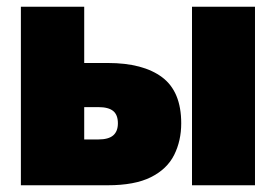

<svg xmlns="http://www.w3.org/2000/svg" viewBox="-20 -550 828 570"><path d="M42 0V-530H230V-363H300Q405 -363 461.5 -320.5Q518 -278 518 -184Q518 -132 497 -90Q476 -48 428 -24Q380 0 300 0ZM230 -136H272Q302 -136 316 -148Q330 -160 330 -184Q330 -209 316 -220.5Q302 -232 272 -232H230ZM550 0V-530H737V0Z"/></svg>

Font: Golos Text ExtraBold
Style: Regular
Weight: 800
Designer: A.Korolkova, Vitaly Kuzmin
Foundry: ParaType Ltd
Version: Version 2.004